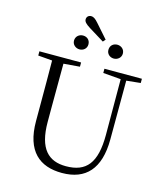

<svg xmlns="http://www.w3.org/2000/svg" viewBox="-147 -1148 1087 1272"><g transform="rotate(15 396.0 -512.0)"><path d="M332 -960 436 -896 451 -913 368 -1007C348 -1030 334 -1039 319 -1039C301 -1039 288 -1027 288 -1009C288 -993 300 -980 332 -960ZM300 -806C327 -806 349 -825 349 -853C349 -883 327 -901 300 -901C274 -901 250 -883 250 -853C250 -825 274 -806 300 -806ZM535 -806C561 -806 585 -825 585 -853C585 -883 561 -901 535 -901C508 -901 486 -883 486 -853C486 -825 508 -806 535 -806ZM493 -696 615 -686 616 -304C616 -111 552 -35 413 -35C294 -35 221 -102 221 -288V-389C221 -491 221 -589 222 -687L333 -696V-725H47V-696L144 -688C145 -589 145 -489 145 -389V-273C145 -66 246 15 399 15C562 15 651 -81 652 -281L653 -686L750 -696V-725H493Z"/></g></svg>

Font: Noto Serif TC Light
Style: Regular
Weight: 300
Designer: Ryoko NISHIZUKA 西塚涼子 (kana & ideographs); Frank Grießhammer (Latin, Greek & Cyrillic); Wenlong ZHANG 张文龙 (bopomofo); San
Foundry: Adobe
Version: Version 2.001;hotconv 1.1.0;makeotfexe 2.6.0